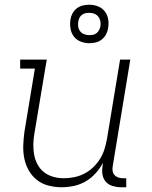

<svg xmlns="http://www.w3.org/2000/svg" viewBox="-20 -781 640 809"><path d="M240 8Q212 8 184.5 1Q157 -6 136 -22.5Q115 -39 101.5 -62.5Q88 -86 82.5 -113Q77 -140 78 -168.5Q79 -197 83 -226L127 -492H65V-530H177L125 -219Q121 -196 120.5 -173Q120 -150 124 -128.5Q128 -107 138.5 -87.5Q149 -68 166 -55Q183 -42 204.5 -36Q226 -30 249 -30Q271 -30 293 -34.5Q315 -39 335.5 -49.5Q356 -60 373 -76.5Q390 -93 402 -112.5Q414 -132 420.5 -153.5Q427 -175 431 -197L486 -530H529L455 -81Q453 -71 454.5 -61Q456 -51 462 -44Q468 -37 477.5 -33.5Q487 -30 497 -30H512V8H491Q473 8 455.5 3Q438 -2 426.5 -14.5Q415 -27 412 -45Q409 -63 412 -81L414 -95Q401 -71 382.5 -50.5Q364 -30 340.5 -16.5Q317 -3 291 2.5Q265 8 240 8ZM356 -599Q337 -599 319.5 -606Q302 -613 291 -627.5Q280 -642 277 -661Q274 -680 277 -700Q279 -713 286 -725.5Q293 -738 304.5 -746.5Q316 -755 329.5 -758Q343 -761 356 -761Q376 -761 393.5 -754Q411 -747 422 -732.5Q433 -718 436 -699Q439 -680 435 -660Q433 -647 426 -634.5Q419 -622 407.5 -613.5Q396 -605 382.5 -602Q369 -599 356 -599ZM356 -633Q364 -633 372 -634.5Q380 -636 386.5 -641Q393 -646 397 -653.5Q401 -661 403 -669Q405 -680 403 -691Q401 -702 394.5 -710.5Q388 -719 378 -723Q368 -727 356 -727Q349 -727 341 -725.5Q333 -724 326 -719Q319 -714 315 -706.5Q311 -699 310 -691Q308 -680 309.5 -669Q311 -658 317.5 -649.5Q324 -641 334.5 -637Q345 -633 356 -633Z"/></svg>

Font: Iosevka Curly Slab XLtEx
Style: Italic
Weight: 200
Width: 7
Italic angle: -9°
Monospace: yes
Designer: Belleve Invis
Foundry: Belleve Invis
Version: Version 11.1.0; ttfautohint (v1.8.3)